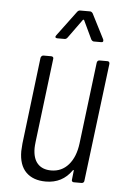

<svg xmlns="http://www.w3.org/2000/svg" viewBox="-52 -738 509 783"><g transform="rotate(5 203.0 -346.5)"><path d="M341 -504H373Q382 -504 382 -494L322 -10Q322 -6 319 -3Q316 0 311 0H279Q275 0 272.5 -3Q270 -6 271 -10L275 -46Q276 -49 274.5 -49.5Q273 -50 271 -48Q233 7 165 7Q113 7 84 -22Q55 -51 55 -108Q55 -117 57 -139L100 -494Q101 -498 104 -501Q107 -504 111 -504H143Q148 -504 150.5 -501Q153 -498 152 -494L110 -151Q108 -133 108 -125Q108 -83 127.5 -61.5Q147 -40 183 -40Q226 -40 254 -72Q282 -104 289 -160L330 -494Q332 -504 341 -504ZM156 -591 232 -693Q237 -700 244 -700H285Q291 -700 296 -693L348 -591Q349 -589 349 -585Q349 -579 341 -579H311Q305 -579 300 -586L264 -662Q263 -664 261 -664Q259 -664 258 -662L203 -586Q198 -579 191 -579H161Q155 -579 153.5 -582.5Q152 -586 156 -591Z"/></g></svg>

Font: Barlow Condensed Light
Style: Italic
Weight: 300
Width: 3
Italic angle: -7°
Designer: Jeremy Tribby
Foundry: Tribby Type
Version: Version 1.408